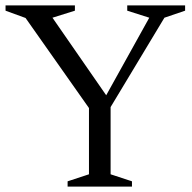

<svg xmlns="http://www.w3.org/2000/svg" viewBox="-26 -690 709 710"><path d="M68.5 -623.5 -5.5 -650.5V-670H251V-650.5L168 -624.5L384.5 -312L353 -313L526 -624.5L444.5 -650.5V-670H658.5V-650.5L582 -624.5L383 -294V-45.5L462 -19.5V0H224V-19.5L303 -45.5V-290.5Z"/></svg>

Font: Newsreader 16pt
Style: Regular
Weight: 400
Designer: Hugues Gentile
Foundry: Production Type
Version: Version 1.003